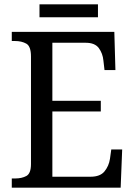

<svg xmlns="http://www.w3.org/2000/svg" viewBox="-20 -860 618 880"><path d="M34 0V-42H49Q80 -42 101 -53.5Q122 -65 122 -108V-601Q122 -648 100.5 -660Q79 -672 49 -672H34V-714H504L509 -539H459L454 -582Q451 -615 433 -639.5Q415 -664 373 -664H220V-398H442V-349H220V-50H395Q439 -50 459 -74.5Q479 -99 484 -132L490 -175H540L533 0ZM161 -781V-840H429V-781Z"/></svg>

Font: Noto Serif Lao SemCond
Style: Regular
Weight: 400
Width: 4
Designer: Monotype Design Team
Foundry: Monotype Imaging Inc.
Version: Version 2.004; ttfautohint (v1.8.4.7-5d5b)